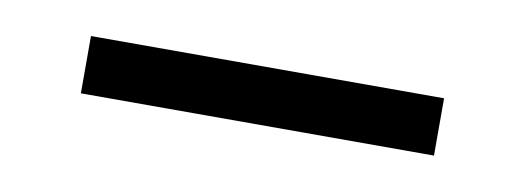

<svg xmlns="http://www.w3.org/2000/svg" viewBox="-24 -318 455 166"><g transform="rotate(10 203.0 -235.0)"><path d="M47.9 -210V-260.3H357.9V-210Z"/></g></svg>

Font: Elstob SemiBold
Style: Regular
Weight: 600
Designer: Peter S. Baker
Version: Version 1.015